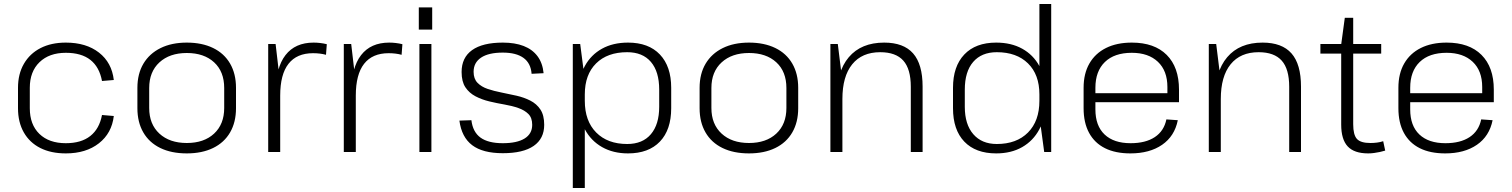

<svg xmlns="http://www.w3.org/2000/svg" viewBox="-20 -760 7559 960"><path d="M309 7Q235 7 181.5 -20Q128 -47 99 -98Q70 -149 70 -219V-321Q70 -390 99.5 -441Q129 -492 182.5 -519.5Q236 -547 309 -547Q411 -547 475 -497Q539 -447 549 -360L490 -355Q477 -425 432 -460.5Q387 -496 309 -496Q226 -496 177.5 -449Q129 -402 129 -321V-219Q129 -137 177 -90.5Q225 -44 309 -44Q386 -44 431.5 -80Q477 -116 490 -185L549 -180Q539 -94 474.5 -43.5Q410 7 309 7Z M914 7Q837 7 781.5 -20Q726 -47 696.5 -98Q667 -149 667 -219V-321Q667 -391 697 -441.5Q727 -492 782.5 -519.5Q838 -547 914 -547Q990 -547 1045.5 -520Q1101 -493 1130.5 -442Q1160 -391 1160 -321V-219Q1160 -149 1130.5 -98Q1101 -47 1045.5 -20Q990 7 914 7ZM914 -45Q1000 -45 1050.5 -92Q1101 -139 1101 -220V-320Q1101 -402 1050.5 -448.5Q1000 -495 914 -495Q828 -495 777 -448Q726 -401 726 -320V-220Q726 -139 777 -92Q828 -45 914 -45Z M1321 -540H1358L1381 -343V0H1321ZM1359 -301Q1359 -422 1407.5 -484.5Q1456 -547 1548 -547Q1564 -547 1581 -545Q1598 -543 1614 -539L1610 -486Q1581 -494 1545 -494Q1464 -494 1422.5 -441Q1381 -388 1381 -282Z M1699 -540H1736L1759 -343V0H1699ZM1737 -301Q1737 -422 1785.5 -484.5Q1834 -547 1926 -547Q1942 -547 1959 -545Q1976 -543 1992 -539L1988 -486Q1959 -494 1923 -494Q1842 -494 1800.5 -441Q1759 -388 1759 -282Z M2137 -540V0H2077V-540ZM2141 -723V-612H2074V-723Z M2494 6Q2394 6 2341 -34Q2288 -74 2277 -157L2337 -159Q2344 -100 2382.5 -72Q2421 -44 2494 -44Q2565 -44 2603 -67.5Q2641 -91 2641 -136Q2641 -171 2622 -190Q2603 -209 2571.5 -220Q2540 -231 2502 -237.5Q2464 -244 2426.5 -253Q2389 -262 2357.5 -278.5Q2326 -295 2307 -323.5Q2288 -352 2288 -400Q2288 -472 2340.5 -509.5Q2393 -547 2494 -547Q2555 -547 2598.5 -530Q2642 -513 2667.5 -479Q2693 -445 2698 -394L2638 -391Q2634 -444 2597.5 -470.5Q2561 -497 2494 -497Q2423 -497 2385.5 -472Q2348 -447 2348 -401Q2348 -366 2367.5 -346Q2387 -326 2418 -315.5Q2449 -305 2487 -297.5Q2525 -290 2562.5 -281.5Q2600 -273 2631.5 -257Q2663 -241 2682 -212.5Q2701 -184 2701 -136Q2701 -67 2648.5 -30.5Q2596 6 2494 6Z M3120 7Q3046 7 2990.5 -24.5Q2935 -56 2904.5 -113Q2874 -170 2874 -247V-298Q2874 -375 2904.5 -430.5Q2935 -486 2990 -516.5Q3045 -547 3120 -547Q3223 -547 3279.5 -487.5Q3336 -428 3336 -321V-219Q3336 -111 3279.5 -52Q3223 7 3120 7ZM2844 -540H2881L2904 -362V180H2844ZM3116 -40Q3193 -40 3234.5 -89Q3276 -138 3276 -226V-312Q3276 -402 3234.5 -450.5Q3193 -499 3116 -499Q3017 -499 2960.5 -443Q2904 -387 2904 -288V-256Q2904 -155 2961 -97.5Q3018 -40 3116 -40Z M3725 7Q3648 7 3592.5 -20Q3537 -47 3507.5 -98Q3478 -149 3478 -219V-321Q3478 -391 3508 -441.5Q3538 -492 3593.5 -519.5Q3649 -547 3725 -547Q3801 -547 3856.5 -520Q3912 -493 3941.5 -442Q3971 -391 3971 -321V-219Q3971 -149 3941.5 -98Q3912 -47 3856.5 -20Q3801 7 3725 7ZM3725 -45Q3811 -45 3861.5 -92Q3912 -139 3912 -220V-320Q3912 -402 3861.5 -448.5Q3811 -495 3725 -495Q3639 -495 3588 -448Q3537 -401 3537 -320V-220Q3537 -139 3588 -92Q3639 -45 3725 -45Z M4534 -326Q4534 -415 4496.5 -457Q4459 -499 4381 -499Q4290 -499 4241 -438.5Q4192 -378 4192 -265L4162 -203V-264Q4162 -401 4224 -474Q4286 -547 4401 -547Q4498 -547 4545.5 -493Q4593 -439 4593 -327V0H4534ZM4132 -540H4169L4192 -354V0H4132Z M4961 7Q4858 7 4801.5 -52Q4745 -111 4745 -219V-321Q4745 -428 4801.5 -487.5Q4858 -547 4961 -547Q5036 -547 5091 -516.5Q5146 -486 5176.5 -430.5Q5207 -375 5207 -298V-247Q5207 -170 5176.5 -113Q5146 -56 5091 -24.5Q5036 7 4961 7ZM4964 -40Q5063 -40 5120 -97.5Q5177 -155 5177 -256V-288Q5177 -387 5120 -443Q5063 -499 4964 -499Q4888 -499 4846 -450.5Q4804 -402 4804 -312V-226Q4804 -138 4846.5 -89Q4889 -40 4964 -40ZM5177 -178V-740H5236V0H5201Z M5632 7Q5557 7 5505 -19Q5453 -45 5425.5 -95.5Q5398 -146 5398 -219V-321Q5398 -392 5427 -442.5Q5456 -493 5510 -520Q5564 -547 5639 -547Q5752 -547 5813.5 -485.5Q5875 -424 5875 -312V-249H5446V-294H5827L5817 -276V-325Q5817 -406 5769.5 -451Q5722 -496 5639 -496Q5552 -496 5504.5 -450Q5457 -404 5457 -321V-213Q5457 -131 5503 -87.5Q5549 -44 5633 -44Q5708 -44 5754 -74.5Q5800 -105 5812 -163L5869 -159Q5853 -79 5790.5 -36Q5728 7 5632 7Z M6426 -326Q6426 -415 6388.5 -457Q6351 -499 6273 -499Q6182 -499 6133 -438.5Q6084 -378 6084 -265L6054 -203V-264Q6054 -401 6116 -474Q6178 -547 6293 -547Q6390 -547 6437.5 -493Q6485 -439 6485 -327V0H6426ZM6024 -540H6061L6084 -354V0H6024Z M6821 7Q6751 7 6718.5 -28Q6686 -63 6686 -137V-538L6704 -671H6746V-139Q6746 -86 6764.5 -65.5Q6783 -45 6832 -45Q6848 -45 6864.5 -47Q6881 -49 6896 -54L6906 -7Q6893 -3 6879 0Q6865 3 6850 5Q6835 7 6821 7ZM6582 -540H6886V-492H6582Z M7206 7Q7131 7 7079 -19Q7027 -45 6999.5 -95.5Q6972 -146 6972 -219V-321Q6972 -392 7001 -442.5Q7030 -493 7084 -520Q7138 -547 7213 -547Q7326 -547 7387.5 -485.5Q7449 -424 7449 -312V-249H7020V-294H7401L7391 -276V-325Q7391 -406 7343.5 -451Q7296 -496 7213 -496Q7126 -496 7078.5 -450Q7031 -404 7031 -321V-213Q7031 -131 7077 -87.5Q7123 -44 7207 -44Q7282 -44 7328 -74.5Q7374 -105 7386 -163L7443 -159Q7427 -79 7364.5 -36Q7302 7 7206 7Z"/></svg>

Font: Pathway Extreme 28pt ExtraLight
Style: Regular
Weight: 250
Designer: Eduardo Rodriguez Tunni
Foundry: Eduardo Rodriguez Tunni
Version: Version 1.001;gftools[0.9.26]